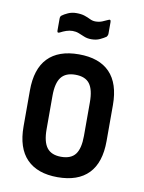

<svg xmlns="http://www.w3.org/2000/svg" viewBox="-78 -716 583 779"><g transform="rotate(10 213.5 -326.5)"><path d="M213 8Q130 8 86 -37Q42 -82 42 -171V-319Q42 -408 85.5 -453Q129 -498 213 -498Q297 -498 340.5 -453Q384 -408 384 -319V-171Q384 -82 340.5 -37Q297 8 213 8ZM213 -76Q254 -76 272 -100Q290 -124 290 -176V-314Q290 -366 272 -390Q254 -414 213 -414Q173 -414 154.5 -390Q136 -366 136 -314V-176Q136 -124 154.5 -100Q173 -76 213 -76ZM251 -567Q234 -567 221 -572.5Q208 -578 196.5 -582.5Q185 -587 171 -587Q158 -587 145 -582.5Q132 -578 121 -572Q110 -566 110 -578V-627Q110 -636 115 -640Q124 -647 139.5 -654Q155 -661 174 -661Q194 -661 207.5 -656.5Q221 -652 232 -646.5Q243 -641 255 -641Q270 -641 282.5 -646Q295 -651 305 -656Q316 -662 316 -649V-602Q316 -597 314.5 -594Q313 -591 311 -588Q301 -581 286 -574Q271 -567 251 -567Z"/></g></svg>

Font: Sofia Sans Condensed SemiBold
Style: Regular
Weight: 600
Designer: Botio Nikoltchev, Ani Petrova
Foundry: lettersoup
Version: Version 4.101